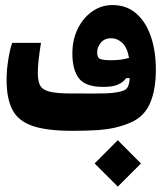

<svg xmlns="http://www.w3.org/2000/svg" viewBox="-20 -500 626 741"><path d="M258.3 4.9Q161.1 4.9 106 -13.9Q50.8 -32.7 28.1 -75.9Q5.4 -119.1 5.4 -192.4Q5.4 -230 12.2 -271.2Q19 -312.5 26.9 -334.5H138.2Q132.3 -298.8 129.2 -270Q126 -241.2 126 -218.3Q126 -187.5 134.8 -170.4Q143.6 -153.3 171.6 -146.2Q199.7 -139.2 258.3 -139.2Q267.6 -139.2 276.6 -139.2Q285.6 -139.2 294.9 -139.2Q341.8 -138.7 383.5 -139.6Q425.3 -140.6 451.2 -148.4Q468.3 -153.3 473.9 -166Q479.5 -178.7 480.5 -198.7L466.8 -198.2Q456.1 -183.1 436 -173.8Q416 -164.6 378.4 -164.6Q310.1 -164.6 284.7 -197.5Q259.3 -230.5 259.3 -293.9Q259.3 -346.7 280 -388.9Q300.8 -431.2 335.9 -455.8Q371.1 -480.5 414.1 -480.5Q467.8 -480.5 505.1 -448.5Q542.5 -416.5 562 -360.1Q581.5 -303.7 581.5 -230Q581.5 -154.8 559.6 -102.8Q537.6 -50.8 485.8 -27.8Q457 -15.1 425.8 -7.8Q394.5 -0.5 354.5 2.2Q314.5 4.9 258.3 4.9ZM478 -276.4Q471.2 -316.9 451.7 -334.7Q432.1 -352.5 409.7 -352.5Q383.3 -352.5 369.1 -335.2Q355 -317.9 355 -297.9Q355 -276.9 367.2 -272.2Q379.4 -267.6 409.2 -267.6Q430.2 -267.6 446 -269.8Q461.9 -272 478 -276.4ZM434.6 220.2 345.2 130.9 434.6 41 523.9 130.9Z"/></svg>

Font: Cascadia Mono PL
Style: Bold
Weight: 700
Monospace: yes
Designer: Aaron Bell
Foundry: Saja Typeworks
Version: Version 2404.023; ttfautohint (v1.8.4)